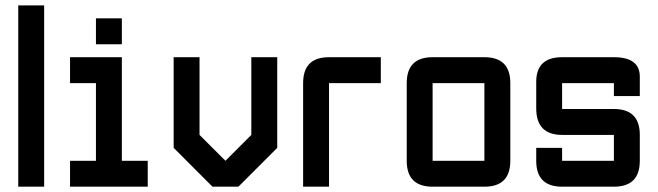

<svg xmlns="http://www.w3.org/2000/svg" viewBox="-20 -704 2481 724"><path d="M48.8 -683.6H146.5V0H48.8Z M341.8 -537.1V-634.8H439.5V-537.1ZM244.1 0V-97.7H341.8V-390.6H244.1V-488.3H439.5V-97.7H537.1V0Z M927.7 -488.3H1025.4V-146.5L878.9 0H781.2L634.8 -146.5V-488.3H732.4V-195.3L830.1 -97.7L927.7 -195.3Z M1220.7 -488.3H1416V-390.6H1220.7V0H1123V-390.6Q1123 -488.3 1220.7 -488.3Z M1806.6 0H1611.3Q1513.7 0 1513.7 -97.7V-390.6Q1513.7 -488.3 1611.3 -488.3H1806.6Q1904.3 -488.3 1904.3 -390.6V-97.7Q1904.3 0 1806.6 0ZM1806.6 -97.7V-390.6H1611.3V-97.7Z M2002 -146.5H2099.6V-97.7H2294.9V-195.3H2099.6Q2002 -195.3 2002 -295.4V-395.5Q2002 -488.3 2099.6 -488.3H2294.9Q2392.6 -488.3 2392.6 -415V-341.8H2294.9V-390.6H2099.6V-293H2294.9Q2392.6 -293 2392.6 -195.3V-97.7Q2392.6 0 2294.9 0H2099.6Q2002 0 2002 -97.7Z"/></svg>

Font: BabelStone Runic Byrhtferth
Style: Regular
Weight: 400
Designer: Andrew West
Foundry: BabelStone
Version: Version 7.004;November 9, 2023